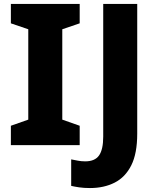

<svg xmlns="http://www.w3.org/2000/svg" viewBox="-20 -734 794 971"><path d="M383 0H35V-98L123 -129V-586L35 -616V-714H383V-616L295 -586V-129L383 -98ZM435 217Q404 217 380.5 213.5Q357 210 340 206V72Q356 75 373.5 78.5Q391 82 411 82Q460 82 481 52Q502 22 502 -43V-714H674V-58Q674 42 644 102Q614 162 560 189.5Q506 217 435 217Z"/></svg>

Font: Noto Sans Thai Looped ExtraBold
Style: Regular
Weight: 800
Designer: Sasikarn Vongin, Ben Mitchell
Foundry: The Fontpad Ltd
Version: Version 1.001; ttfautohint (v1.8.4.7-5d5b)